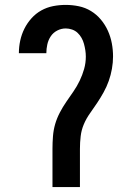

<svg xmlns="http://www.w3.org/2000/svg" viewBox="-20 -763 540 783"><path d="M194 0V-156Q194 -181 196 -207Q198 -233 205 -257Q212 -281 224 -304Q236 -327 250.5 -348Q265 -369 279.5 -390Q294 -411 305 -434Q316 -457 323 -481.5Q330 -506 330 -532Q330 -545 328 -558Q326 -571 322.5 -584Q319 -597 312.5 -608.5Q306 -620 296.5 -629Q287 -638 274 -642.5Q261 -647 248 -647Q230 -647 213.5 -638.5Q197 -630 187 -615Q177 -600 173 -582Q169 -564 169 -546H57Q57 -572 62.5 -597.5Q68 -623 79.5 -646Q91 -669 108.5 -688.5Q126 -708 148.5 -720.5Q171 -733 196.5 -738Q222 -743 248 -743Q275 -743 301.5 -737.5Q328 -732 351 -718Q374 -704 391.5 -683Q409 -662 420 -637.5Q431 -613 436 -586.5Q441 -560 441 -533Q441 -508 436.5 -482.5Q432 -457 423.5 -433Q415 -409 402.5 -386.5Q390 -364 376 -343Q362 -322 347 -301Q332 -280 322 -256.5Q312 -233 309 -207.5Q306 -182 306 -156V0Z"/></svg>

Font: Iosevka Curly
Style: Bold
Weight: 700
Monospace: yes
Designer: Belleve Invis
Foundry: Belleve Invis
Version: Version 22.1.2; ttfautohint (v1.8.4)